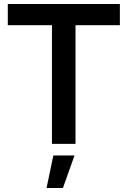

<svg xmlns="http://www.w3.org/2000/svg" viewBox="-20 -720 620 961"><path d="M19 -700V-594H240V0H358V-594H580V-700ZM247 58 213 221H295L353 58Z"/></svg>

Font: Argentum Sans
Style: Regular
Weight: 400
Designer: Julieta Ulanovsky
Foundry: Julieta Ulanovsky
Version: Version 5.001;March 29, 2019;FontCreator 11.5.0.2425 64-bit